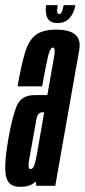

<svg xmlns="http://www.w3.org/2000/svg" viewBox="-39 -721 329 745"><path d="M102 0 99 -17.5Q81.5 4 38.5 4Q-8.5 4 -16.2 -39.5Q-24 -83 -7 -180Q9 -270.5 26.5 -311.2Q44 -352 95.5 -352H144.5L148.5 -373.5Q164 -460.5 170.5 -498.5Q176.5 -532 168.5 -535.5Q167.5 -536.5 166 -536.5Q155.5 -536.5 147.2 -501.8Q139 -467 124.5 -386H29Q43.5 -468 57.8 -516Q72 -564 99.2 -585Q126.5 -606 180 -606Q242 -606 261.5 -577Q274 -558.5 268.5 -527.5Q255 -449 232 -321L175.5 0ZM103 -116 132.5 -285.5H127.5Q107 -285.5 102.5 -259.5Q98 -233.5 88.5 -181Q79.5 -130.5 73.5 -98Q68.5 -70 76.5 -65.5Q77.5 -65 79.5 -65Q88 -65 93.2 -78Q98.5 -91 103 -116ZM184.5 -631.5Q155 -631.5 145 -651.2Q135 -671 140 -701H185Q181.5 -681 183.2 -673.8Q185 -666.5 190.5 -666.5Q197 -666.5 200.8 -674.2Q204.5 -682 208 -701H253.5Q248.5 -671 231.2 -651.2Q214 -631.5 184.5 -631.5Z"/></svg>

Font: Anybody UltraCondensed Medium
Style: Italic
Weight: 500
Width: 1
Italic angle: -10°
Designer: Tyler Finck
Foundry: Etcetera Type Company
Version: Version 1.010; ttfautohint (v1.8.3) -l 8 -r 50 -G 200 -x 14 